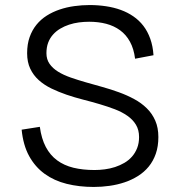

<svg xmlns="http://www.w3.org/2000/svg" viewBox="-20 -721 707 753"><path d="M509.8 -490.7 582 -504.4Q579.6 -540.5 569.3 -569.1Q559.1 -597.7 542.5 -619.4Q525.9 -641.1 503.2 -656.7Q480.5 -672.4 453.6 -682.1Q426.8 -691.9 395.8 -696.5Q364.7 -701.2 331.5 -701.2Q301.3 -701.2 271.2 -697Q241.2 -692.9 213.9 -683.6Q186.5 -674.3 163.3 -659.7Q140.1 -645 123 -624Q106 -603 96.2 -575.4Q86.4 -547.9 86.4 -512.2Q86.4 -477.5 98.6 -451.7Q110.8 -425.8 132.1 -406.7Q153.3 -387.7 181.4 -374Q209.5 -360.4 241 -349.6Q272.5 -338.9 305.9 -330.3Q339.4 -321.8 370.8 -312.5Q402.3 -303.2 430.4 -292.5Q458.5 -281.7 479.7 -266.8Q501 -252 513.2 -231.7Q525.4 -211.4 525.4 -183.6Q525.4 -159.2 517.8 -140.1Q510.3 -121.1 497.6 -106.7Q484.9 -92.3 467.8 -82.3Q450.7 -72.3 431.2 -65.9Q411.6 -59.6 391.1 -56.9Q370.6 -54.2 350.6 -54.2Q304.7 -54.2 267.8 -63.2Q231 -72.3 203.9 -92.3Q176.8 -112.3 159.7 -144.5Q142.6 -176.8 136.2 -223.6L64.9 -212.4Q70.8 -151.9 94.2 -109.1Q117.7 -66.4 155 -39.3Q192.4 -12.2 241.5 0Q290.5 12.2 347.7 12.2Q378.9 12.2 409.9 7.8Q440.9 3.4 469 -6.1Q497.1 -15.6 521.2 -30.8Q545.4 -45.9 563.2 -67.6Q581.1 -89.4 591.1 -118.2Q601.1 -147 601.1 -183.6Q601.1 -220.2 588.9 -248Q576.7 -275.9 555.4 -296.6Q534.2 -317.4 506.1 -332.5Q478 -347.7 446.5 -359.1Q415 -370.6 381.6 -379.9Q348.1 -389.2 316.7 -398.2Q285.2 -407.2 257.1 -417Q229 -426.8 207.8 -439.9Q186.5 -453.1 174.3 -470.7Q162.1 -488.3 162.1 -512.2Q162.1 -535.6 168.9 -553.7Q175.8 -571.8 188 -585.4Q200.2 -599.1 216.3 -608.6Q232.4 -618.2 251 -624.3Q269.5 -630.4 289.6 -633.1Q309.6 -635.7 329.6 -635.7Q365.7 -635.7 396.5 -627.7Q427.2 -619.6 450.9 -602.3Q474.6 -585 489.7 -557.4Q504.9 -529.8 509.8 -490.7Z"/></svg>

Font: Saysettha
Style: Regular
Weight: 400
Designer: John M. Durdin
Foundry: Lao Script for Windows
Version: Version 2.201